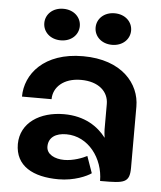

<svg xmlns="http://www.w3.org/2000/svg" viewBox="-52 -753 679 808"><g transform="rotate(5 287.5 -349.5)"><path d="M258.3 -641.7C258.3 -678.3 228.3 -708.3 183.3 -708.3C138.3 -708.3 108.3 -678.3 108.3 -641.7C108.3 -605 138.3 -575 183.3 -575C228.3 -575 258.3 -605 258.3 -641.7ZM475 -641.7C475 -678.3 445 -708.3 400 -708.3C355 -708.3 325 -678.3 325 -641.7C325 -605 355 -575 400 -575C445 -575 475 -605 475 -641.7ZM403.3 -182.5C369.2 -227.5 312.5 -266.7 225 -266.7C123.3 -266.7 42.5 -215 41.7 -125C41.7 -31.7 117.5 8.3 225 8.3C290.8 8.3 344.2 -15.8 362.5 -29.2L337.5 -100C320 -90.8 280.8 -75 241.7 -75C202.5 -75 166.7 -91.7 166.7 -125C166.7 -164.2 197.5 -183.3 241.7 -183.3C335 -183.3 400 -95 400 0H408.3C501.7 0 525 -2.5 525 -66.7V-325C525 -420.8 448.3 -516.7 283.3 -516.7C118.3 -516.7 41.7 -420 41.7 -325H166.7C166.7 -375 209.2 -416.7 283.3 -416.7C357.5 -416.7 400 -377.5 400 -325V-216.7C400 -206.7 401.7 -194.2 403.3 -182.5Z"/></g></svg>

Font: BoonHome
Style: Bold
Weight: 700
Designer: Sungsit Sawaiwan
Foundry: Sungsit Sawaiwan
Version: Version 0.2